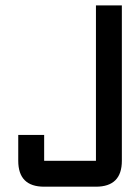

<svg xmlns="http://www.w3.org/2000/svg" viewBox="-20 -704 528 724"><path d="M341.8 -683.6H439.5V-97.7Q439.5 0 341.8 0H146.5Q48.8 0 48.8 -97.7V-195.3H146.5V-97.7H341.8Z"/></svg>

Font: BabelStone Runic Staveless
Style: Regular
Weight: 400
Designer: Andrew West
Foundry: BabelStone
Version: Version 3.002 March 14, 2022